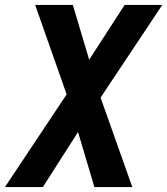

<svg xmlns="http://www.w3.org/2000/svg" viewBox="-79 -550 675 775"><path d="M-59 205H94L236 -17L302 205H455L327 -156L576 -530H424L281 -309L215 -530H63L190 -169Z"/></svg>

Font: Iosevka Sparkle Extrabold
Style: Italic
Weight: 800
Italic angle: -9°
Designer: Belleve Invis
Foundry: Belleve Invis
Version: Version 4.5.0; ttfautohint (v1.8.3)